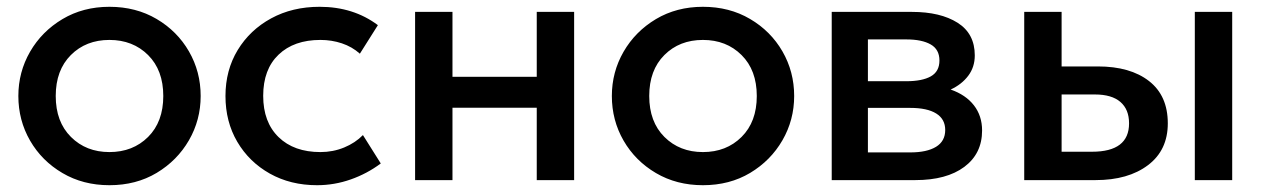

<svg xmlns="http://www.w3.org/2000/svg" viewBox="-20 -530 3722 565"><path d="M302 15Q224.5 15 163.8 -20.8Q103 -56.5 68.5 -116.2Q34 -176 34 -247.5Q34 -318 68.5 -377.8Q103 -437.5 163.8 -473.8Q224.5 -510 302 -510Q380 -510 440.8 -474.2Q501.5 -438.5 536 -378.8Q570.5 -319 570.5 -247.5Q570.5 -177 536 -117.2Q501.5 -57.5 441 -21.2Q380.5 15 302 15ZM302 -82.5Q371 -82.5 415.8 -127Q460.5 -171.5 460.5 -247.5Q460.5 -323.5 415.8 -368Q371 -412.5 302 -412.5Q233 -412.5 188.5 -368Q144 -323.5 144 -247.5Q144 -171.5 188.8 -127Q233.5 -82.5 302 -82.5Z M913 15Q835 15 774 -19.2Q713 -53.5 678.2 -112.8Q643.5 -172 643.5 -247.5Q643.5 -323.5 679.5 -382.8Q715.5 -442 778 -476Q840.5 -510 920.5 -510Q1020 -510 1092 -456L1039 -372Q1016 -392.5 986 -402.5Q956 -412.5 923 -412.5Q845 -412.5 799.8 -369.2Q754.5 -326 754.5 -248Q754.5 -170.5 799.8 -126.5Q845 -82.5 923 -82.5Q960 -82.5 992.8 -96Q1025.5 -109.5 1048 -132.5L1100.5 -49Q1060.5 -19 1012.2 -2Q964 15 913 15Z M1201.5 0V-495H1311.5V-304H1559.5V-495H1669.5V0H1559.5V-213H1311.5V0Z M2048.5 15Q1971 15 1910.2 -20.8Q1849.5 -56.5 1815 -116.2Q1780.5 -176 1780.5 -247.5Q1780.5 -318 1815 -377.8Q1849.5 -437.5 1910.2 -473.8Q1971 -510 2048.5 -510Q2126.5 -510 2187.2 -474.2Q2248 -438.5 2282.5 -378.8Q2317 -319 2317 -247.5Q2317 -177 2282.5 -117.2Q2248 -57.5 2187.5 -21.2Q2127 15 2048.5 15ZM2048.5 -82.5Q2117.5 -82.5 2162.2 -127Q2207 -171.5 2207 -247.5Q2207 -323.5 2162.2 -368Q2117.5 -412.5 2048.5 -412.5Q1979.5 -412.5 1935 -368Q1890.5 -323.5 1890.5 -247.5Q1890.5 -171.5 1935.2 -127Q1980 -82.5 2048.5 -82.5Z M2427.5 0V-495H2663.5Q2747.5 -495 2798 -463Q2848.5 -431 2848.5 -367Q2848.5 -332.5 2829.2 -307Q2810 -281.5 2777.5 -266.5Q2822 -251 2846 -220Q2870 -189 2870 -146Q2870 -78 2817.8 -39Q2765.5 0 2673.5 0ZM2647 -414H2534V-291H2647Q2693.5 -291 2719 -305.2Q2744.5 -319.5 2744.5 -352Q2744.5 -384.5 2718.8 -399.2Q2693 -414 2647 -414ZM2534 -81.5H2658.5Q2707.5 -81.5 2734.5 -98Q2761.5 -114.5 2761.5 -147.5Q2761.5 -179.5 2735 -196Q2708.5 -212.5 2658.5 -212.5H2534Z M2994 0V-495H3104V-334.5H3210.5Q3306 -334.5 3361.2 -291.5Q3416.5 -248.5 3416.5 -167Q3416.5 -88 3358.2 -44Q3300 0 3204 0ZM3496 0V-495H3606V0ZM3104 -83.5H3193.5Q3302.5 -83.5 3302.5 -167Q3302.5 -208 3277 -230Q3251.5 -252 3202 -252H3104Z"/></svg>

Font: Geologica
Style: Regular
Weight: 400
Designer: Sindre Bremnes, Frode Helland
Foundry: Monokrom Skriftforlag AS
Version: Version 1.010; ttfautohint (v1.8.4.7-5d5b);gftools[0.9.28]